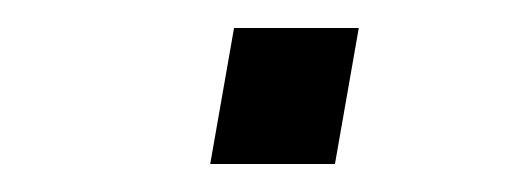

<svg xmlns="http://www.w3.org/2000/svg" viewBox="-20 -425 373 137"><path d="M130 -308 147 -405H236L219 -308Z"/></svg>

Font: Archivo SemiBold Light
Style: Italic
Weight: 300
Italic angle: -10°
Version: Version 2.001